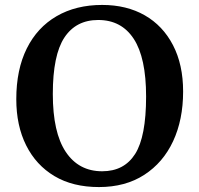

<svg xmlns="http://www.w3.org/2000/svg" viewBox="-20 -744 808 778"><path d="M381 14Q275 14 200.5 -30.5Q126 -75 86 -155Q46 -235 46 -342Q46 -462 88.5 -547.5Q131 -633 209.5 -678.5Q288 -724 394 -724Q493 -724 566.5 -682Q640 -640 681 -561Q722 -482 722 -373Q722 -259 681.5 -172Q641 -85 564.5 -35.5Q488 14 381 14ZM394 -50Q483 -50 527.5 -120Q572 -190 572 -353Q572 -510 522 -586.5Q472 -663 378 -663Q288 -663 241 -592Q194 -521 194 -363Q194 -207 246.5 -128.5Q299 -50 394 -50Z"/></svg>

Font: Literata 36pt SemiBold
Style: Regular
Weight: 600
Designer: Latin by Veronika Burian and Jose Scaglione. Greek by Irene Vlachou. Cyrillic by Vera Evstafieva.
Foundry: TypeTogether
Version: Version 3.002